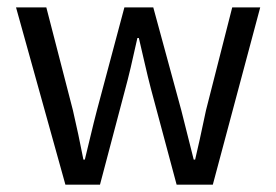

<svg xmlns="http://www.w3.org/2000/svg" viewBox="-20 -506 757 526"><path d="M106.9 -485.8 179.7 -204.1Q194.8 -139.2 208.5 -68.8H212.4L224.1 -117.2Q238.8 -178.7 245.6 -204.1L320.8 -485.8H399.9L476.6 -204.1L510.7 -68.8H514.6Q524.9 -111.3 544.4 -204.1L616.2 -485.8H692.9L563 0H463.9L393.6 -262.2Q386.2 -290 375 -338.9Q368.2 -369.6 360.4 -401.9H356.4Q336.4 -310.1 322.8 -260.7L253.9 0H159.2L23.9 -485.8Z"/></svg>

Font: Varta
Style: Regular
Weight: 400
Designer: Joana Correia, Viktoriya Grabowska, Eben Sorkin
Foundry: Sorkin Type
Version: Version 1.003; ttfautohint (v1.3) -l 8 -r 24 -G 200 -x 12 -H